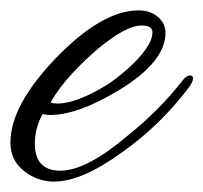

<svg xmlns="http://www.w3.org/2000/svg" viewBox="-53 -336 391 369"><path d="M51 13Q19 13 -7 -7.5Q-33 -28 -33 -62Q-33 -133 54 -224Q143 -316 213 -316Q236 -316 250.5 -303.5Q265 -291 265 -273Q265 -217 176 -163Q97 -115 43 -115Q35 -115 29 -117Q14 -90 14 -60Q14 -8 63 -8Q113 -8 192 -75Q253 -124 296 -179Q305 -191 312 -191Q318 -191 318 -185Q318 -179 310 -168Q282 -131 250 -100Q218 -69 181 -43Q104 13 51 13ZM57 -137Q95 -137 156 -175Q176 -189 195.5 -206.5Q215 -224 227.5 -242Q240 -260 240 -274Q240 -287 219 -287Q189 -287 135 -242Q109 -220 85 -194Q61 -168 44 -139Q50 -137 57 -137Z"/></svg>

Font: Alex Brush
Style: Regular
Weight: 400
Designer: Robert E. Leuschke
Foundry: Robert E. Leuschke
Version: Version 1.111; ttfautohint (v1.8.4.7-5d5b)